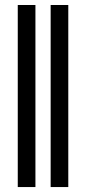

<svg xmlns="http://www.w3.org/2000/svg" viewBox="-20 -756 374 776"><path d="M123.2 -735.8V0H51.8V-735.8ZM256 -735.8V0H184.7V-735.8Z"/></svg>

Font: Inter UI Extra Light
Style: Regular
Weight: 200
Designer: Rasmus Andersson
Foundry: rsms
Version: 3.2;8d6f07862